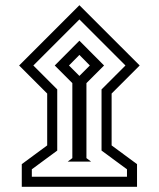

<svg xmlns="http://www.w3.org/2000/svg" viewBox="-20 -654 616 745"><path d="M54.2 -399.9 288.1 -633.8 522 -399.9 413.1 -291V-89.8L511.7 -17.1V70.8H64.5V-17.1L163.1 -89.8V-291ZM109.4 -399.9 202.1 -307.1V-69.8L103.5 2.9V31.7H472.7V2.9L374 -69.8V-307.1L466.8 -399.9L288.1 -578.6ZM242.7 -26.9 260.7 -40.5V-331.5L192.4 -399.9L288.1 -496.1L383.8 -399.9L315.4 -331.5V-40.5L333.5 -26.9ZM247.6 -399.9 288.1 -359.4 328.6 -399.9 288.1 -440.9Z"/></svg>

Font: Vazir Black FD-UI
Style: Black-FD-UI
Weight: 900
Designer: Saber Rastikerdar
Foundry: Saber Rastikerdar
Version: Version 30.0.0